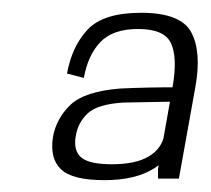

<svg xmlns="http://www.w3.org/2000/svg" viewBox="-20 -702 339 308"><path d="M233.5 -415.5H267L293.5 -563Q303.5 -619 286.8 -650.2Q270 -681.5 206.5 -681.5Q146 -681.5 120.8 -654.8Q95.5 -628 87.5 -584L114.5 -577Q121 -613.5 141 -634.5Q161 -655.5 201.5 -655.5Q243.5 -655.5 254.2 -632.8Q265 -610 257 -563.5L233.5 -431ZM147.5 -413Q198 -413 228.2 -432.5Q258.5 -452 263 -479L243.5 -485.5Q239.5 -463.5 218.5 -451Q197.5 -438.5 159.5 -438.5Q123 -438.5 110.2 -449.5Q97.5 -460.5 101.5 -483.5Q105 -505.5 120.8 -520.2Q136.5 -535 178.5 -537.5Q220.5 -538.5 261 -539L265 -562Q215.5 -562 173 -560Q116 -555.5 93.2 -534Q70.5 -512.5 65 -482.5Q59.5 -448 77.8 -430.5Q96 -413 147.5 -413Z"/></svg>

Font: Anybody SemiCondensed Light
Style: Italic
Weight: 300
Width: 4
Italic angle: -10°
Version: Version 1.113;gftools[0.9.25]